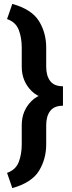

<svg xmlns="http://www.w3.org/2000/svg" viewBox="-20 -800 371 996"><path d="M16.6 -701.2 43.9 -779.8Q144.5 -751.5 182.1 -690.7Q219.7 -629.9 219.7 -552.7V-453.6Q219.7 -407.2 240.2 -379.9Q260.7 -352.5 306.6 -352.5V-277.8Q193.4 -277.8 143.1 -328.6Q92.8 -379.4 92.8 -453.6V-552.7Q92.8 -605 77.1 -645.3Q61.5 -685.5 16.6 -701.2ZM43.9 175.8 16.6 96.7Q61.5 81.1 77.1 40.8Q92.8 0.5 92.8 -51.8V-150.9Q92.8 -225.1 143.1 -275.6Q193.4 -326.2 306.6 -326.2V-251.5Q260.7 -251.5 240.2 -224.1Q219.7 -196.8 219.7 -150.9V-51.8Q219.7 25.4 182.1 86.4Q144.5 147.5 43.9 175.8Z"/></svg>

Font: RobotoDEMO
Style: Regular
Weight: 400
Designer: Christian Robertson
Foundry: Google
Version: Version 2.136